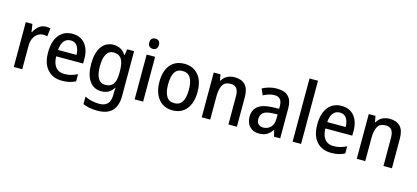

<svg xmlns="http://www.w3.org/2000/svg" viewBox="-74 -1375 4845 2231"><g transform="rotate(15 2348.5 -260.0)"><path d="M318 -549Q331 -549 345 -547.5Q359 -546 371 -544L360 -445Q350 -448 337 -449.5Q324 -451 313 -451Q276 -451 245 -430.5Q214 -410 196 -372Q178 -334 178 -282V0H76V-539H156L170 -445H175Q197 -489 233 -519Q269 -549 318 -549Z M637 -549Q735 -549 789.5 -482.5Q844 -416 844 -307V-247H520Q522 -162 558.5 -117.5Q595 -73 663 -73Q707 -73 743.5 -83Q780 -93 819 -112V-26Q782 -7 744 1.5Q706 10 657 10Q544 10 480.5 -62.5Q417 -135 417 -266Q417 -402 476 -475.5Q535 -549 637 -549ZM636 -469Q586 -469 556.5 -432.5Q527 -396 522 -324H744Q743 -387 717 -428Q691 -469 636 -469Z M1131 -549Q1178 -549 1214.5 -530Q1251 -511 1279 -468H1284L1295 -539H1379V2Q1379 118 1321 179Q1263 240 1143 240Q1042 240 970 207V117Q1051 157 1147 157Q1210 157 1243.5 122Q1277 87 1277 16V0Q1277 -15 1278 -36.5Q1279 -58 1281 -72H1277Q1251 -29 1214 -9.5Q1177 10 1129 10Q1038 10 986.5 -63Q935 -136 935 -268Q935 -401 987 -475Q1039 -549 1131 -549ZM1154 -463Q1098 -463 1069 -413Q1040 -363 1040 -267Q1040 -74 1156 -74Q1219 -74 1249.5 -115.5Q1280 -157 1280 -248V-269Q1280 -372 1249.5 -417.5Q1219 -463 1154 -463Z M1582 -744Q1607 -744 1623 -729.5Q1639 -715 1639 -683Q1639 -651 1623 -636Q1607 -621 1582 -621Q1556 -621 1539.5 -636Q1523 -651 1523 -683Q1523 -715 1539.5 -729.5Q1556 -744 1582 -744ZM1632 -539V0H1530V-539Z M2214 -270Q2214 -141 2154 -65.5Q2094 10 1983 10Q1914 10 1863 -24Q1812 -58 1783.5 -121Q1755 -184 1755 -270Q1755 -403 1815 -476Q1875 -549 1986 -549Q2088 -549 2151 -477Q2214 -405 2214 -270ZM1860 -270Q1860 -177 1890 -126.5Q1920 -76 1985 -76Q2050 -76 2080 -126Q2110 -176 2110 -270Q2110 -364 2079.5 -413.5Q2049 -463 1984 -463Q1919 -463 1889.5 -413.5Q1860 -364 1860 -270Z M2587 -549Q2671 -549 2715.5 -502.5Q2760 -456 2760 -356V0H2658V-338Q2658 -400 2635.5 -431.5Q2613 -463 2564 -463Q2494 -463 2466.5 -415.5Q2439 -368 2439 -273V0H2337V-539H2418L2431 -467H2437Q2460 -509 2500.5 -529Q2541 -549 2587 -549Z M3097 -549Q3281 -549 3281 -364V0H3207L3188 -75H3185Q3154 -31 3118.5 -10.5Q3083 10 3024 10Q2955 10 2913.5 -33.5Q2872 -77 2872 -153Q2872 -318 3098 -326L3180 -329V-360Q3180 -417 3156.5 -442.5Q3133 -468 3089 -468Q3054 -468 3021 -457.5Q2988 -447 2955 -430L2922 -504Q2958 -524 3003 -536.5Q3048 -549 3097 -549ZM3117 -258Q3040 -255 3008.5 -228Q2977 -201 2977 -153Q2977 -110 2999 -90Q3021 -70 3057 -70Q3110 -70 3145 -106Q3180 -142 3180 -211V-261Z M3532 0H3430V-760H3532Z M3875 -549Q3973 -549 4027.5 -482.5Q4082 -416 4082 -307V-247H3758Q3760 -162 3796.5 -117.5Q3833 -73 3901 -73Q3945 -73 3981.5 -83Q4018 -93 4057 -112V-26Q4020 -7 3982 1.5Q3944 10 3895 10Q3782 10 3718.5 -62.5Q3655 -135 3655 -266Q3655 -402 3714 -475.5Q3773 -549 3875 -549ZM3874 -469Q3824 -469 3794.5 -432.5Q3765 -396 3760 -324H3982Q3981 -387 3955 -428Q3929 -469 3874 -469Z M4452 -549Q4536 -549 4580.5 -502.5Q4625 -456 4625 -356V0H4523V-338Q4523 -400 4500.5 -431.5Q4478 -463 4429 -463Q4359 -463 4331.5 -415.5Q4304 -368 4304 -273V0H4202V-539H4283L4296 -467H4302Q4325 -509 4365.5 -529Q4406 -549 4452 -549Z"/></g></svg>

Font: Noto Sans Gurmukhi UI SemiCondensed Medium
Style: Regular
Weight: 500
Width: 4
Designer: Jelle Bosma - Monotype Design Team
Foundry: Monotype Imaging Inc.
Version: Version 2.004; ttfautohint (v1.8.4.7-5d5b)